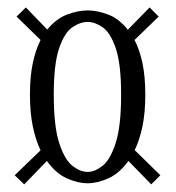

<svg xmlns="http://www.w3.org/2000/svg" viewBox="-20 -518 472 516"><path d="M45 -22.5 19.5 -47 89 -114Q76 -141 68.2 -178Q60.5 -215 60.5 -263.5Q60.5 -312.5 68.2 -348.8Q76 -385 89 -410.5L24.5 -473.5L49.5 -498L107 -438.5Q131 -468 160.5 -479Q190 -490 215.5 -490Q241 -490 270.5 -479Q300 -468 323.5 -438L382 -498L406.5 -473.5L341.5 -410.5Q355 -385 362.8 -348.8Q370.5 -312.5 370.5 -263.5Q370.5 -215 362.8 -178Q355 -141 342 -114.5L411 -47L386.5 -22.5L325 -85.5Q301.5 -52.5 271.8 -39Q242 -25.5 215.5 -25.5Q188.5 -25.5 159 -39Q129.5 -52.5 106 -85.5ZM215.5 -56Q235 -56 255.8 -72.5Q276.5 -89 291 -134Q305.5 -179 305.5 -263.5Q305.5 -346.5 291 -388.5Q276.5 -430.5 255.8 -444.8Q235 -459 215.5 -459Q195.5 -459 174.5 -444.8Q153.5 -430.5 139 -388.5Q124.5 -346.5 124.5 -263.5Q124.5 -179 139 -134Q153.5 -89 174.5 -72.5Q195.5 -56 215.5 -56Z"/></svg>

Font: Imbue 10pt
Style: Regular
Weight: 400
Designer: Tyler Finck
Foundry: Etcetera Type Company
Version: Version 1.102; ttfautohint (v1.8.3)